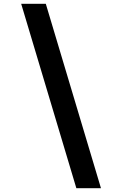

<svg xmlns="http://www.w3.org/2000/svg" viewBox="-20 -843 640 1006"><path d="M380 143 91 -823H220L509 143Z"/></svg>

Font: Iosevka SS04 Extended
Style: Bold Italic
Weight: 700
Width: 7
Italic angle: -9°
Monospace: yes
Designer: Belleve Invis
Foundry: Belleve Invis
Version: Version 19.0.0; ttfautohint (v1.8.4)